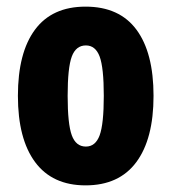

<svg xmlns="http://www.w3.org/2000/svg" viewBox="-20 -551 517 579"><path d="M238 8Q138 8 86 -62Q34 -132 34 -262Q34 -392 85.5 -461.5Q137 -531 238 -531Q340 -531 391.5 -461.5Q443 -392 443 -262Q443 -132 391 -62Q339 8 238 8ZM239 -109Q268 -109 280.5 -143Q293 -177 293 -262Q293 -347 280.5 -380.5Q268 -414 239 -414Q209 -414 196.5 -380.5Q184 -347 184 -262Q184 -177 196.5 -143Q209 -109 239 -109Z"/></svg>

Font: Asap Condensed VF Beta
Style: Regular
Weight: 400
Designer: Pablo Cosgaya
Foundry: Omnibus-Type
Version: Version 1.008